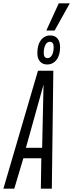

<svg xmlns="http://www.w3.org/2000/svg" viewBox="-50 -1131 438 1151"><path d="M-29.6 0 177.6 -706.9H269.7L260.7 0H194.9L197.6 -182.3H90L35.6 0ZM105.3 -245H202.6L211 -623.9ZM232.6 -744.5Q205.5 -744.5 189.7 -762.5Q173.9 -780.6 173.9 -812.9Q173.9 -861.8 195 -890.1Q216.2 -918.5 251.5 -918.5Q279.3 -918.5 294.7 -900.1Q310.2 -881.7 310.2 -848Q310.2 -800.2 288.7 -772.3Q267.2 -744.5 232.6 -744.5ZM235.6 -782.6Q251.4 -782.6 261.6 -800.6Q271.7 -818.7 271.7 -849.3Q271.7 -880.4 248.5 -880.4Q232.3 -880.4 222.3 -862Q212.3 -843.6 212.3 -812.3Q212.3 -782.6 235.6 -782.6ZM227.6 -947.9 302.2 -1110.9H368.2L277.4 -947.9Z"/></svg>

Font: Georama
Style: Italic
Weight: 400
Width: 2
Italic angle: -9°
Designer: Jean-Baptiste Levee
Foundry: Production Type
Version: Version 1.000